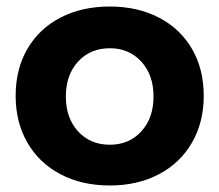

<svg xmlns="http://www.w3.org/2000/svg" viewBox="-20 -563 673 589"><path d="M605 -269Q605 -188 569 -125.5Q533 -63 467.5 -28.5Q402 6 317 6Q231 6 165.5 -28.5Q100 -63 64 -125.5Q28 -188 28 -269Q28 -351 64 -413Q100 -475 165.5 -509Q231 -543 317 -543Q402 -543 467.5 -509Q533 -475 569 -413Q605 -351 605 -269ZM182 -267Q182 -201 219.5 -160Q257 -119 317 -119Q376 -119 413.5 -160Q451 -201 451 -267Q451 -333 413.5 -374Q376 -415 317 -415Q257 -415 219.5 -374Q182 -333 182 -267Z"/></svg>

Font: Gontserrat SemiBold
Style: Regular
Weight: 600
Designer: Julieta Ulanovsky
Foundry: Julieta Ulanovsky
Version: Version 6.001